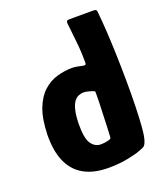

<svg xmlns="http://www.w3.org/2000/svg" viewBox="-129 -775 746 869"><g transform="rotate(-20 243.5 -340.5)"><path d="M35 -229Q37 -305 55.5 -353Q74 -401 104 -428Q134 -455 170.5 -465.5Q207 -476 244 -476Q255 -476 270 -473Q285 -470 294 -468Q299 -467 303.5 -468Q308 -469 308 -477Q308 -495 307.5 -513.5Q307 -532 305.5 -550Q304 -568 302 -586.5Q300 -605 298 -623.5Q296 -642 294 -660Q291 -680 295 -683.5Q299 -687 310 -687H420Q428 -687 433 -685.5Q438 -684 439 -676Q443 -639 446.5 -584.5Q450 -530 452 -466Q454 -402 454.5 -337.5Q455 -273 453.5 -215Q452 -157 448.5 -114Q445 -71 438 -52Q434 -39 428 -32.5Q422 -26 398 -18Q380 -11 338 -2.5Q296 6 244 6Q205 6 172.5 -2.5Q140 -11 115 -28Q75 -55 54.5 -105Q34 -155 35 -229ZM185 -228Q184 -158 202 -132Q220 -106 248 -106Q257 -106 265.5 -107Q274 -108 281.5 -110Q289 -112 295 -114Q297 -116 298 -118.5Q299 -121 299 -126Q300 -147 301 -167.5Q302 -188 302.5 -208.5Q303 -229 304 -249.5Q305 -270 305.5 -290.5Q306 -311 306 -332Q306 -338 305 -340Q304 -342 300 -343Q290 -347 276.5 -350.5Q263 -354 253 -354Q243 -354 231 -349.5Q219 -345 209 -332.5Q199 -320 192.5 -295Q186 -270 185 -228Z"/></g></svg>

Font: Glory Thin ExtraBold
Style: Regular
Weight: 800
Version: Version 1.011